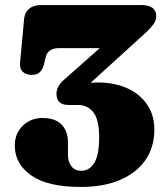

<svg xmlns="http://www.w3.org/2000/svg" viewBox="-20 -720 658 760"><path d="M591 -207.5Q591 -138 556 -87Q521 -36 455.8 -8Q390.5 20 300 20Q168 20 103.2 -26Q38.5 -72 38.5 -143.5Q38.5 -191.5 70 -222.2Q101.5 -253 148 -253Q198.5 -253 223.8 -226.8Q249 -200.5 249 -157V-106Q249 -80 262.5 -62Q276 -44 301.5 -44Q334.5 -44 353.5 -75.8Q372.5 -107.5 372.5 -175.5Q372.5 -246.5 349.5 -275.5Q326.5 -304.5 288 -304.5H250Q228.5 -304.5 216 -315.2Q203.5 -326 203.5 -348.5Q203.5 -378 233 -404L375 -529.5H213.5Q169.5 -529.5 161 -494L153.5 -463.5Q149 -445.5 137.8 -434.5Q126.5 -423.5 105 -423.5Q84 -423.5 70.5 -435.5Q57 -447.5 59.5 -472.5L75.5 -646Q78 -671 95.5 -685.5Q113 -700 143 -700H539Q598.5 -700 598.5 -655.5Q598.5 -640 587.2 -624Q576 -608 548.5 -583L339 -392.5Q352.5 -393.5 367.5 -393.5Q433.5 -393.5 484 -370.5Q534.5 -347.5 562.8 -305.5Q591 -263.5 591 -207.5Z"/></svg>

Font: Fraunces 9pt Soft Black
Style: Regular
Weight: 900
Version: Version 1.000;[b76b70a41]